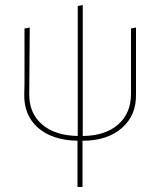

<svg xmlns="http://www.w3.org/2000/svg" viewBox="-20 -563 643 768"><path d="M290 185V0Q189 -2 132 -52Q75 -102 77 -187L78 -229V-449L99 -453L97 -188Q96 -111 147.5 -66Q199 -21 291 -19V-539L311 -543V-19Q401 -20 452.5 -65Q504 -110 504 -188V-449L524 -453V-187Q526 -102 467.5 -51Q409 0 310 0V185Z"/></svg>

Font: Alegreya Sans Thin
Style: Regular
Weight: 100
Designer: Juan Pablo del Peral
Foundry: Huerta Tipografica
Version: Version 2.007